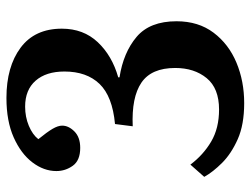

<svg xmlns="http://www.w3.org/2000/svg" viewBox="-111 -653 778 596"><g transform="rotate(-90 278.0 -355.0)"><path d="M256 14Q189 14 144 -6Q99 -26 70.5 -54.5Q42 -83 27 -110L65 -153Q95 -113 136.5 -88.5Q178 -64 236 -64Q302 -64 333.5 -102.5Q365 -141 365 -200Q365 -274 319.5 -305Q274 -336 184 -332L191 -387Q277 -395 315.5 -435Q354 -475 354 -544Q354 -601 325.5 -633.5Q297 -666 245 -666Q213 -666 185.5 -654.5Q158 -643 144 -625Q166 -598 176 -581Q186 -564 186 -551Q186 -531 168 -513Q150 -495 117 -495Q78 -495 61.5 -518Q45 -541 45 -569Q45 -608 72 -643.5Q99 -679 149.5 -701.5Q200 -724 272 -724Q369 -724 428 -680Q487 -636 487 -552Q487 -485 445 -440.5Q403 -396 336 -377V-373Q413 -361 461.5 -320Q510 -279 510 -196Q510 -128 474.5 -81Q439 -34 381.5 -10Q324 14 256 14Z"/></g></svg>

Font: Literata 36pt SemiBold
Style: Regular
Weight: 600
Designer: Latin by Veronika Burian and Jose Scaglione. Greek by Irene Vlachou. Cyrillic by Vera Evstafieva.
Foundry: TypeTogether
Version: Version 3.002